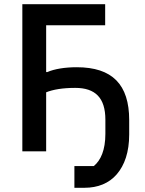

<svg xmlns="http://www.w3.org/2000/svg" viewBox="-20 -718 689 911"><path d="M333 70H425C458 43 480 -6 480 -83V-150C480 -254 432 -301 337 -301C277 -301 231 -293 199 -280V0H86V-698H479V-598H199V-376H204C239 -391 288 -399 344 -399C513 -399 593 -317 593 -148V-80C593 4 571 66 534 109C497 152 444 173 381 173H333Z"/></svg>

Font: Plexus Sans Medium
Style: Regular
Weight: 500
Version: Version 2.001;PS 002.001;hotconv 1.0.70;makeotf.lib2.5.58329